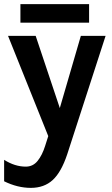

<svg xmlns="http://www.w3.org/2000/svg" viewBox="-20 -660 544 931"><path d="M79 -550V-640H412V-550ZM0 115Q52 148 105 148Q140 148 162.5 120Q185 92 199 47L214 0L19 -486H153L270 -136L372 -486H492L306 88Q277 175 235.5 213Q194 251 129.5 251Q65 251 0 219Z"/></svg>

Font: Karmilla
Style: Bold
Weight: 700
Designer: Jonathan Pinhorn
Version: Version 1.000